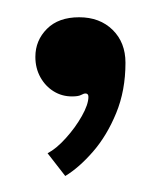

<svg xmlns="http://www.w3.org/2000/svg" viewBox="-20 -106 189 228"><path d="M57.5 103 36.5 76Q47 70.5 58.2 58Q69.5 45.5 77.2 31.8Q85 18 85 9Q85 5 81.5 5Q79.5 5 76.2 6.8Q73 8.5 65.5 8.5Q53.5 8.5 43.8 2.5Q34 -3.5 28 -14.2Q22 -25 22 -38.5Q22 -58 35.8 -71.8Q49.5 -85.5 74 -85.5Q98.5 -85.5 113.8 -70.5Q129 -55.5 129 -31.5Q129 1.5 118 28.2Q107 55 90.5 74Q74 93 57.5 103Z"/></svg>

Font: Imbue Thin 10pt Light
Style: Regular
Weight: 300
Version: Version 1.102